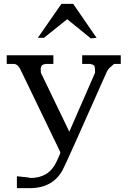

<svg xmlns="http://www.w3.org/2000/svg" viewBox="-20 -790 670 1000"><path d="M453 -590 483 -593 361 -770H300L177 -593H209L330 -690ZM192 -429Q192 -455 216 -456V-457H258V-502H15V-457H55Q72 -455 85 -431L293 0Q294 2 294 6Q294 11 273 55Q234 137 138 137Q133 134 68 128V190H134Q256 190 307 94Q327 56 534 -411Q541 -429 557 -442Q572 -455 574 -457H609V-502H408V-457H453V-456Q471 -453 473 -443Q475 -432 475 -423V-411L341 -104L193 -411Q192 -423 192 -429Z"/></svg>

Font: Sawarabi Mincho
Style: Regular
Weight: 400
Version: Version 1.082; ttfautohint (v1.8.4.7-5d5b)